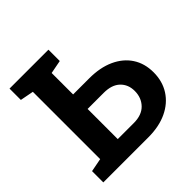

<svg xmlns="http://www.w3.org/2000/svg" viewBox="-182 -870 1029 1029"><g transform="rotate(-45 332.0 -355.5)"><path d="M32.7 0V-85.4L108.9 -100.1V-610.4L32.7 -625V-710.9H327.6V-625L251.5 -610.4V-447.8H373.5Q456.1 -447.8 515.9 -420.4Q575.7 -393.1 608.2 -343.5Q640.6 -293.9 640.6 -226.6Q640.6 -158.7 607.9 -107.7Q575.2 -56.6 515.4 -28.3Q455.6 0 373.5 0ZM251.5 -109.4H373.5Q433.6 -109.4 466.1 -142.8Q498.5 -176.3 498.5 -227.5Q498.5 -276.4 466.6 -307.1Q434.6 -337.9 373.5 -337.9H251.5Z"/></g></svg>

Font: Robotiche
Style: Bold
Weight: 700
Designer: Google
Version: Version 2.001